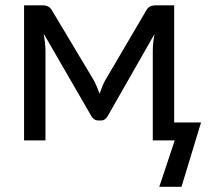

<svg xmlns="http://www.w3.org/2000/svg" viewBox="-20 -528 788 722"><path d="M736 -67.5 662.5 174.5H579L637 0H554.5V-336.5Q554.5 -350.5 556.2 -367.8Q558 -385 561 -400L385 -91.5Q381 -84 374.5 -79.5Q368 -75 359.5 -75H349.5Q341 -75 334.2 -79.5Q327.5 -84 323.5 -91.5L144.5 -401Q147 -386 149 -368.2Q151 -350.5 151 -336.5V0H70.5V-508H142Q151.5 -508 160.5 -503.8Q169.5 -499.5 176 -488L334 -224Q345.5 -201 354.5 -175.5Q363 -202 374.5 -224L529.5 -488Q536 -500 545 -504Q554 -508 563.5 -508H635V-67.5Z"/></svg>

Font: Lato
Style: Regular
Weight: 400
Designer: Lukasz Dziedzic with Adam Twardoch and Botio Nikoltchev
Foundry: tyPoland Lukasz Dziedzic
Version: Version 2.015; 2015-08-06; http://www.latofonts.com/